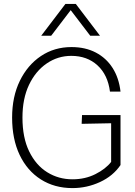

<svg xmlns="http://www.w3.org/2000/svg" viewBox="-20 -951 690 983"><path d="M351 12Q259 12 189 -32.5Q119 -77 80.5 -158Q42 -239 42 -349Q42 -456 81.5 -537Q121 -618 189.5 -664Q258 -710 346 -710Q417 -710 470.5 -682Q524 -654 556.5 -603Q589 -552 597 -482H543Q532 -568 479 -616.5Q426 -665 345 -665Q276 -665 219 -626Q162 -587 128.5 -516.5Q95 -446 95 -349Q95 -246 129.5 -175.5Q164 -105 222 -69Q280 -33 351 -33Q416 -33 468.5 -59.5Q521 -86 549 -122V-320L398 -317L400 -362H597V-106Q559 -50 492 -19Q425 12 351 12ZM191 -768 315 -931H368L492 -768H442L342 -899L242 -768Z"/></svg>

Font: Azeret Mono Thin
Style: Regular
Weight: 100
Designer: Martin Vácha
Foundry: Displaay
Version: Version 1.002